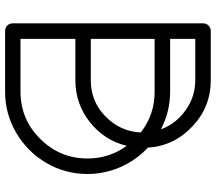

<svg xmlns="http://www.w3.org/2000/svg" viewBox="-66 -740 836 743"><g transform="rotate(90 351.5 -368.0)"><path d="M69.8 0C69.8 17.6 82.5 29.8 100.1 29.8H334C391.1 29.8 444.3 15.6 493.2 -13.2C542.5 -42 581.1 -80.6 609.9 -129.4C638.7 -178.7 652.8 -231.9 652.8 -289.1C652.8 -379.4 614.7 -462.9 550.8 -522.9C546.4 -590.8 518.6 -648.4 468.3 -695.3C418 -742.7 358.9 -766.1 290 -766.1H100.1C82.5 -766.1 69.8 -753.4 69.8 -735.8ZM129.9 -242.2H290C350.6 -242.2 404.3 -260.7 451.7 -297.9C499 -335.4 529.8 -382.8 543.9 -440.9C576.7 -395.5 592.8 -345.2 592.8 -289.1C592.8 -217.8 567.4 -156.7 516.6 -106C466.3 -55.2 405.3 -29.8 334 -29.8H129.9ZM129.9 -548.8H334C393.1 -549.3 445.8 -531.2 492.2 -495.1C489.3 -440.9 468.3 -395.5 429.2 -357.9C390.6 -320.3 344.2 -301.8 290 -301.8H129.9ZM129.9 -706.1H290C332.5 -706.1 371.1 -693.8 405.8 -668.9C440.4 -644.5 465.3 -612.8 480 -573.2C434.1 -597.2 385.3 -608.9 334 -608.9H129.9Z"/></g></svg>

Font: Nemoy
Style: Medium
Weight: 500
Designer: BSozoo
Foundry: BSozoo
Version: Version 001.000